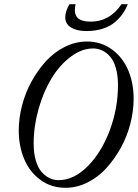

<svg xmlns="http://www.w3.org/2000/svg" viewBox="-20 -872 650 905"><path d="M387.2 -725.6Q342.3 -725.6 314.9 -742.4Q287.6 -759.3 287.6 -790.5Q287.6 -818.8 307.6 -852.1H336.4Q326.7 -810.1 344 -790Q361.3 -770 407.2 -770Q497.1 -770 552.7 -852.1H582.5Q572.8 -828.1 558.6 -807.6Q544.4 -787.1 521.7 -767.6Q499 -748 464.4 -736.8Q429.7 -725.6 387.2 -725.6ZM288.6 13.2Q221.2 13.2 170.2 -24.4Q119.1 -62 93.8 -122.8Q68.4 -183.6 68.4 -256.8Q68.4 -314 83.7 -374Q99.1 -434.1 128.4 -487.5Q157.7 -541 196.5 -583.5Q235.4 -626 285.6 -651.1Q335.9 -676.3 389.6 -676.3Q457 -676.3 508.1 -638.7Q559.1 -601.1 584.5 -540.5Q609.9 -480 609.9 -406.2Q609.9 -349.1 594.5 -289.1Q579.1 -229 549.6 -175.5Q520 -122.1 481.4 -79.6Q442.9 -37.1 392.6 -12Q342.3 13.2 288.6 13.2ZM256.3 -22.9Q328.1 -22.9 393.3 -88.4Q458.5 -153.8 497.3 -257.6Q536.1 -361.3 536.1 -470.7Q536.1 -516.6 526.1 -551.3Q516.1 -585.9 498.8 -605.5Q481.4 -625 461.4 -634.3Q441.4 -643.6 418.9 -643.6Q365.2 -643.6 313.2 -604.5Q261.2 -565.4 223.1 -502.9Q185.1 -440.4 161.9 -358.9Q138.7 -277.3 138.7 -195.8Q138.7 -149.9 148.9 -115.2Q159.2 -80.6 176.3 -61.3Q193.4 -42 213.6 -32.5Q233.9 -22.9 256.3 -22.9Z"/></svg>

Font: Elstob
Style: Italic
Weight: 400
Italic angle: -20°
Designer: Peter S. Baker
Version: Version 1.015